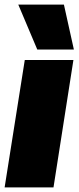

<svg xmlns="http://www.w3.org/2000/svg" viewBox="-28 -809 339 829"><path d="M203 0H-8L79 -550H289ZM133 -595 51 -789H248L291 -595Z"/></svg>

Font: Georama ExtraCondensed Thin Black
Style: Italic
Weight: 900
Italic angle: -9°
Version: Version 1.001